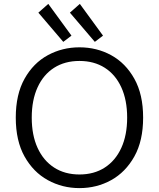

<svg xmlns="http://www.w3.org/2000/svg" viewBox="-20 -951 816 986"><path d="M388 15Q300 15 225.5 -26Q151 -67 106 -147.5Q61 -228 61 -347Q61 -466 106 -546.5Q151 -627 225.5 -667.5Q300 -708 388 -708Q477 -708 551 -667.5Q625 -627 670 -546.5Q715 -466 715 -347Q715 -228 670 -147.5Q625 -67 551 -26Q477 15 388 15ZM388 -55Q463 -55 518 -90.5Q573 -126 603 -191.5Q633 -257 633 -347Q633 -437 603 -502.5Q573 -568 518 -603Q463 -638 388 -638Q313 -638 258 -603Q203 -568 173 -502.5Q143 -437 143 -347Q143 -257 173 -191.5Q203 -126 258 -90.5Q313 -55 388 -55ZM467 -736 339 -886 390 -931 509 -768ZM305 -736 177 -886 228 -931 347 -768Z"/></svg>

Font: Ubuntu Sans
Style: Regular
Weight: 400
Designer: Dalton Maag Ltd
Foundry: Dalton Maag Ltd
Version: Version 1.006; ttfautohint (v1.8.4.7-5d5b)